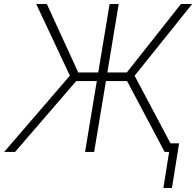

<svg xmlns="http://www.w3.org/2000/svg" viewBox="-57 -747 964 944"><path d="M286.6 -375 121.1 -727.3H173.3L327.8 -390.6H426.1L481.9 -727.3H526.6L470.9 -390.6H566.4L832.7 -727.3H887.8L604.8 -374.6L781.2 -42.3H823.5L788.4 177.2H746.4L774.5 0H752.5L567.8 -348.4H463.8L405.9 0H361.2L419 -348.4H317.8L17 0H-36.6Z"/></svg>

Font: Inter P Extra Light
Style: Italic
Weight: 200
Italic angle: 9.39999°
Designer: Rasmus Andersson
Foundry: rsms
Version: Version 3.018;git-588b23468